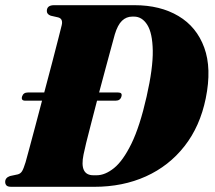

<svg xmlns="http://www.w3.org/2000/svg" viewBox="-25 -720 828 740"><path d="M-5 -19Q-5 -35 13.5 -41.5L44 -48Q54.5 -51 60.2 -60.5Q66 -70 73.5 -94.5Q78.5 -113 88.5 -149.5Q98.5 -186 111 -233.5Q123.5 -281 137 -332H72Q55.5 -332 60 -348Q65 -363.5 82 -363.5H145.5Q162 -424.5 176.5 -480.8Q191 -537 201 -575.8Q211 -614.5 213 -623.5Q218.5 -648 199 -653L170.5 -659.5Q155.5 -665 155.5 -677.5Q155.5 -700 183.5 -700H493.5Q592.5 -700 662.8 -658.2Q733 -616.5 762.2 -536.5Q791.5 -456.5 768 -341Q746 -233 686.2 -156.8Q626.5 -80.5 537.5 -40.2Q448.5 0 338 0H19Q5 0 0 -5.2Q-5 -10.5 -5 -19ZM347.5 -44.5Q380 -44.5 414.5 -72.2Q449 -100 481.5 -166.2Q514 -232.5 540 -347.5Q565 -457.5 563.8 -525.2Q562.5 -593 542.5 -624.5Q522.5 -656 491.5 -656H484.5Q462 -656 445.2 -640Q428.5 -624 417.5 -587.5Q414 -575 404.8 -541Q395.5 -507 383 -460.5Q370.5 -414 357 -363.5H430.5Q447.5 -363.5 443 -348Q438.5 -332 421 -332H349Q337 -285.5 326 -243.2Q315 -201 307.2 -169.5Q299.5 -138 297 -124.5Q280.5 -44.5 335 -44.5Z"/></svg>

Font: Fraunces 72pt S000 Black
Style: Italic
Weight: 900
Italic angle: -16°
Version: Version 1.000; ttfautohint (v1.8.3)